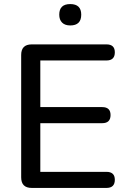

<svg xmlns="http://www.w3.org/2000/svg" viewBox="-20 -923 627 943"><path d="M136 0Q84 0 84 -52V-653Q84 -705 136 -705H503Q544 -705 544 -666Q544 -626 503 -626H178V-397H482Q523 -397 523 -358Q523 -318 482 -318H178V-79H503Q544 -79 544 -40Q544 0 503 0ZM325 -798Q299 -798 285 -812Q271 -826 271 -851Q271 -903 325 -903Q379 -903 379 -851Q379 -798 325 -798Z"/></svg>

Font: Chiron GoRound TC
Style: Regular
Weight: 400
Designer: Ryoko NISHIZUKA 西塚涼子 (kana, bopomofo & ideographs); Paul D. Hunt (Latin, Greek & Cyrillic); Sandoll Communications 산돌커뮤니
Foundry: Adobe
Version: Version 1.000;hotconv 1.1.1;makeotfexe 2.6.0